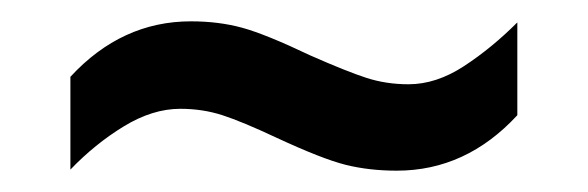

<svg xmlns="http://www.w3.org/2000/svg" viewBox="-20 -413 551 180"><path d="M46 -341Q94 -393 159 -393Q185 -393 207 -387Q229 -381 271 -361Q305 -346 323.5 -340Q342 -334 363 -334Q389 -334 415 -351Q441 -368 465 -392V-305Q417 -253 352 -253Q326 -253 304 -258.5Q282 -264 239 -284Q207 -299 188.5 -305Q170 -311 149 -311Q123 -311 96 -294.5Q69 -278 46 -254Z"/></svg>

Font: Noto Sans Gurmukhi SemiCondensed Medium
Style: Regular
Weight: 500
Width: 4
Designer: Jelle Bosma - Monotype Design Team
Foundry: Monotype Imaging Inc.
Version: Version 2.004; ttfautohint (v1.8.4.7-5d5b)